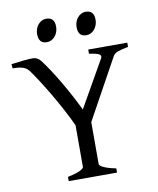

<svg xmlns="http://www.w3.org/2000/svg" viewBox="-88 -868 770 936"><g transform="rotate(-10 297.0 -399.5)"><path d="M175.8 0V-21Q220.2 -30.3 238 -39.8Q255.9 -49.3 255.9 -56.2V-262.2Q237.8 -301.8 214.8 -344.7Q191.9 -387.7 168 -428.2Q144 -468.8 121.6 -503.7Q99.1 -538.6 82 -562Q77.6 -567.4 72 -572.3Q66.4 -577.1 57.6 -580.8Q48.8 -584.5 35.6 -586.7Q22.5 -588.9 2 -588.9L0 -609.9Q28.8 -613.8 57.6 -616.9Q86.4 -620.1 106.9 -620.1Q129.4 -620.1 145 -601.1Q163.1 -577.6 184.1 -545.7Q205.1 -513.7 226.1 -478Q247.1 -442.4 267.1 -404.8Q287.1 -367.2 304.2 -332L435.1 -562Q442.4 -574.7 430.4 -582Q418.5 -589.4 380.9 -594.2V-615.2H574.2V-594.2Q540.5 -587.9 522.7 -581.3Q504.9 -574.7 498 -562L334 -264.2V-56.2Q334 -53.2 338.1 -49.1Q342.3 -44.9 351.8 -40Q361.3 -35.2 376.7 -30.3Q392.1 -25.4 415 -21V0ZM441.4 -752.4Q441.4 -738.8 437 -726.6Q432.6 -714.4 425 -705.3Q417.5 -696.3 407.2 -690.9Q397 -685.5 384.8 -685.5Q362.8 -685.5 353.3 -697.8Q343.8 -710 343.8 -732.4Q343.8 -746.1 348.1 -758.3Q352.5 -770.5 360.4 -779.5Q368.2 -788.6 378.2 -793.7Q388.2 -798.8 399.9 -798.8Q441.4 -798.8 441.4 -752.4ZM246.1 -752.4Q246.1 -738.8 241.7 -726.6Q237.3 -714.4 229.7 -705.3Q222.2 -696.3 211.9 -690.9Q201.7 -685.5 189.5 -685.5Q167.5 -685.5 158 -697.8Q148.4 -710 148.4 -732.4Q148.4 -746.1 152.8 -758.3Q157.2 -770.5 165 -779.5Q172.9 -788.6 182.9 -793.7Q192.9 -798.8 204.6 -798.8Q246.1 -798.8 246.1 -752.4Z"/></g></svg>

Font: Gentium Plus Eur
Style: Regular
Weight: 400
Designer: J. Victor Gaultney, Annie Olsen, Iska Routamaa, Becca Hirsbrunner
Foundry: SIL International
Version: Version 5.000